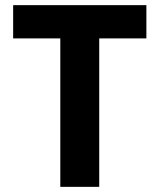

<svg xmlns="http://www.w3.org/2000/svg" viewBox="-20 -725 619 745"><path d="M214 0V-576H31V-705H548V-576H365V0Z"/></svg>

Font: Nunito Sans 7pt Condensed ExtraBold
Style: Regular
Weight: 800
Width: 3
Designer: Vernon Adams
Foundry: Vernon Adams
Version: Version 3.101;gftools[0.9.27]